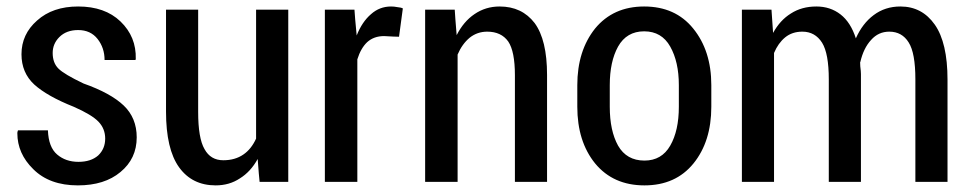

<svg xmlns="http://www.w3.org/2000/svg" viewBox="-20 -558 2984 589"><path d="M302.7 -132.8Q302.7 -163.1 282.2 -184.6Q261.7 -206.1 206.1 -230.5Q125 -262.7 85 -298.8Q45.9 -335 45.9 -391.6Q45.9 -453.1 93.8 -495.1Q141.6 -538.1 219.7 -538.1Q301.8 -538.1 349.6 -492.2Q398.4 -445.3 396.5 -377Q396.5 -376 395.5 -374Q372.1 -374 300.8 -374Q300.8 -411.1 279.3 -438.5Q257.8 -465.8 219.7 -465.8Q183.6 -465.8 162.1 -444.3Q141.6 -423.8 141.6 -395.5Q141.6 -365.2 159.2 -347.7Q176.8 -330.1 236.3 -301.8Q319.3 -272.5 359.4 -234.4Q399.4 -196.3 399.4 -136.7Q399.4 -71.3 349.6 -30.3Q300.8 10.7 218.8 10.7Q131.8 10.7 82 -39.1Q33.2 -86.9 33.2 -149.4Q33.2 -152.3 34.2 -155.3Q34.2 -156.2 35.2 -158.2Q57.6 -158.2 127 -158.2Q128.9 -106.4 155.3 -84Q181.6 -61.5 220.7 -61.5Q258.8 -61.5 281.2 -81.1Q302.7 -101.6 302.7 -132.8Z M770.5 -70.3Q749 -31.2 715.8 -10.7Q683.6 10.7 641.6 10.7Q569.3 10.7 529.3 -44.9Q489.3 -100.6 489.3 -215.8Q489.3 -227.5 489.3 -240.2Q489.3 -306.6 489.3 -418.9Q489.3 -446.3 489.3 -528.3Q513.7 -528.3 587.9 -528.3Q587.9 -450.2 587.9 -214.8Q587.9 -133.8 607.4 -100.6Q626 -66.4 665 -66.4Q701.2 -66.4 726.6 -84Q751 -100.6 765.6 -132.8Q765.6 -264.6 765.6 -528.3Q790 -528.3 864.3 -528.3Q864.3 -396.5 864.3 0Q842.8 0 776.4 0Q774.4 -17.6 770.5 -70.3Z M1204.1 -445.3Q1192.4 -445.3 1158.2 -447.3Q1127 -447.3 1106.4 -428.7Q1086.9 -410.2 1076.2 -376Q1076.2 -251 1076.2 0Q1050.8 0 976.6 0Q976.6 -20.5 976.6 -51.8Q976.6 -145.5 976.6 -331.1Q976.6 -379.9 976.6 -528.3Q999 -528.3 1067.4 -528.3Q1068.4 -508.8 1074.2 -449.2Q1090.8 -491.2 1118.2 -514.6Q1144.5 -538.1 1179.7 -538.1Q1189.5 -538.1 1199.2 -536.1Q1210 -535.2 1215.8 -532.2Q1211.9 -502.9 1204.1 -445.3Z M1375 -528.3Q1376 -508.8 1380.9 -450.2Q1402.3 -492.2 1435.5 -514.6Q1469.7 -538.1 1512.7 -538.1Q1581.1 -538.1 1620.1 -487.3Q1658.2 -435.5 1658.2 -328.1Q1658.2 -218.8 1658.2 0Q1633.8 0 1559.6 0Q1559.6 -82 1559.6 -327.1Q1559.6 -400.4 1539.1 -430.7Q1517.6 -460.9 1474.6 -460.9Q1444.3 -460.9 1420.9 -442.4Q1397.5 -422.9 1383.8 -390.6Q1383.8 -260.7 1383.8 0Q1358.4 0 1284.2 0Q1284.2 -20.5 1284.2 -51.8Q1284.2 -145.5 1284.2 -331.1Q1284.2 -379.9 1284.2 -528.3Q1306.6 -528.3 1375 -528.3Z M1751 -296.9Q1751 -402.3 1805.7 -470.7Q1861.3 -538.1 1956.1 -538.1Q2051.8 -538.1 2106.4 -470.7Q2162.1 -402.3 2162.1 -296.9Q2162.1 -274.4 2162.1 -230.5Q2162.1 -124 2107.4 -56.6Q2052.7 10.7 1957 10.7Q1861.3 10.7 1805.7 -56.6Q1751 -124 1751 -230.5Q1751 -235.4 1751 -247.1Q1751 -250 1751 -255.9Q1751 -269.5 1751 -296.9ZM1850.6 -230.5Q1850.6 -157.2 1876 -111.3Q1902.3 -65.4 1957 -65.4Q2009.8 -65.4 2036.1 -111.3Q2062.5 -157.2 2062.5 -230.5Q2062.5 -252.9 2062.5 -296.9Q2062.5 -368.2 2036.1 -415Q2009.8 -461.9 1956.1 -461.9Q1902.3 -461.9 1876 -415Q1850.6 -369.1 1850.6 -296.9Q1850.6 -274.4 1850.6 -230.5Z M2346.7 -528.3Q2347.7 -510.7 2351.6 -457Q2373 -496.1 2406.2 -516.6Q2439.5 -538.1 2484.4 -538.1Q2527.3 -538.1 2558.6 -513.7Q2589.8 -489.3 2605.5 -440.4Q2626 -486.3 2660.2 -511.7Q2695.3 -538.1 2742.2 -538.1Q2808.6 -538.1 2847.7 -482.4Q2886.7 -426.8 2886.7 -313.5Q2886.7 -209 2886.7 0Q2862.3 0 2788.1 0Q2788.1 -78.1 2788.1 -314.5Q2788.1 -395.5 2767.6 -427.7Q2747.1 -460.9 2708 -460.9Q2674.8 -460.9 2652.3 -435.5Q2628.9 -410.2 2619.1 -367.2Q2618.2 -371.1 2619.1 -354.5Q2621.1 -338.9 2621.1 -331.1Q2621.1 -220.7 2621.1 0Q2595.7 0 2522.5 0Q2522.5 -78.1 2522.5 -314.5Q2522.5 -393.6 2502 -426.8Q2480.5 -460.9 2441.4 -460.9Q2410.2 -460.9 2388.7 -443.4Q2367.2 -425.8 2354.5 -395.5Q2354.5 -263.7 2354.5 0Q2330.1 0 2255.9 0Q2255.9 -20.5 2255.9 -51.8Q2255.9 -145.5 2255.9 -331.1Q2255.9 -379.9 2255.9 -528.3Q2278.3 -528.3 2346.7 -528.3Z"/></svg>

Font: Noto Sans Hebrew DECATHLON 
Style: Regular
Weight: 400
Designer: Monotype Design team
Version: Version 1.03 uh